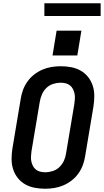

<svg xmlns="http://www.w3.org/2000/svg" viewBox="-20 -1149 640 1177"><path d="M257 8Q224 8 192.5 2Q161 -4 134.5 -19Q108 -34 89 -58Q70 -82 60.5 -111.5Q51 -141 51 -173.5Q51 -206 56 -238L107 -543Q111 -570 121 -597.5Q131 -625 148.5 -649.5Q166 -674 190 -692.5Q214 -711 241 -722.5Q268 -734 296.5 -738.5Q325 -743 352 -743Q385 -743 416.5 -737Q448 -731 474.5 -716Q501 -701 520 -677Q539 -653 548.5 -623.5Q558 -594 558 -561.5Q558 -529 553 -497L502 -192Q498 -165 488 -137.5Q478 -110 460.5 -85.5Q443 -61 419 -42.5Q395 -24 368 -12.5Q341 -1 312.5 3.5Q284 8 257 8ZM258 -93Q280 -93 303.5 -100.5Q327 -108 344.5 -125Q362 -142 372 -164Q382 -186 385 -209L436 -513Q438 -529 439 -544.5Q440 -560 437 -575Q434 -590 427 -603.5Q420 -617 408.5 -626Q397 -635 382 -638.5Q367 -642 351 -642Q329 -642 305.5 -634.5Q282 -627 264.5 -610Q247 -593 237.5 -571Q228 -549 224 -526L173 -222Q171 -206 170 -190.5Q169 -175 172 -160Q175 -145 182 -131.5Q189 -118 200.5 -109Q212 -100 227 -96.5Q242 -93 258 -93ZM454 -809H302L327 -961H479ZM252 -1051V-1129H597V-1051Z"/></svg>

Font: Iosevka SS04 Extended
Style: Bold Italic
Weight: 700
Width: 7
Italic angle: -9°
Monospace: yes
Designer: Belleve Invis
Foundry: Belleve Invis
Version: Version 19.0.0; ttfautohint (v1.8.4)